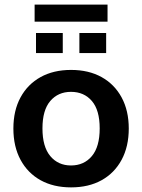

<svg xmlns="http://www.w3.org/2000/svg" viewBox="-20 -802 616 832"><path d="M288 10Q211.9 10 155.9 -21Q100 -52 69 -109.5Q38 -167 38 -245Q38 -323 69 -380Q100 -437 155.9 -468Q211.9 -499 288 -499Q364.1 -499 420.1 -468Q476 -437 507 -379.8Q538 -322.6 538 -245Q538 -167 507 -109.5Q476 -52 420.1 -21Q364.1 10 288 10ZM287.6 -85Q344 -85 378 -125.5Q412 -166 412 -245.5Q412 -325 378 -364.5Q344 -404 287.6 -404Q232 -404 198 -364.5Q164 -325 164 -245.5Q164 -166 198 -125.5Q232 -85 287.6 -85ZM130 -708V-782H446V-708ZM136 -572V-659H252V-572ZM324 -572V-659H440V-572Z"/></svg>

Font: Nunito Sans 12pt ExtraLight
Style: Regular
Weight: 200
Version: Version 3.101;gftools[0.9.27]